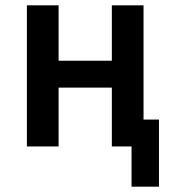

<svg xmlns="http://www.w3.org/2000/svg" viewBox="-20 -550 640 721"><path d="M474 151V0H400V-221H200V0H81V-530H200V-322H400V-530H519V-101H577V151Z"/></svg>

Font: Iosevka Curly Extended
Style: Bold
Weight: 700
Width: 7
Monospace: yes
Designer: Belleve Invis
Foundry: Belleve Invis
Version: Version 11.1.0; ttfautohint (v1.8.3)